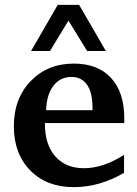

<svg xmlns="http://www.w3.org/2000/svg" viewBox="-20 -762 564 791"><path d="M37 -242Q37 -356 106.5 -428Q176 -500 284 -500Q383 -500 437.5 -441Q492 -382 492 -274V-255H165V-252Q165 -166 208 -117.5Q251 -69 326 -69Q405 -69 491 -124V-50Q390 9 284 9Q172 9 104.5 -60Q37 -129 37 -242ZM170 -308H361V-319Q361 -381 338.5 -413Q316 -445 274 -445Q228 -445 200 -408.5Q172 -372 170 -308ZM108 -552 218 -742H306L416 -552H339L262 -677L186 -552Z"/></svg>

Font: Khartiya
Style: Bold
Weight: 700
Version: Version 1.0.2